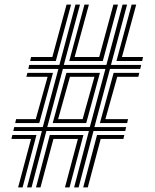

<svg xmlns="http://www.w3.org/2000/svg" viewBox="-20 -820 676 840"><path d="M98.2 0 163.2 -246.8H38.2L42.2 -264.2H167.2L235.5 -518.5H103.8L108 -536H239.8L310.2 -800H330L259.2 -536H445.5L516.2 -800H536L465.5 -536H597.8L593.5 -518.5H461.2L393 -264.2H532L528 -246.8H389L324 0H304.2L369 -246.8H182.8L118 0ZM186.8 -264.2H373L441.2 -518.5H255.2ZM210.5 -281.5 270.5 -501.2H417.2L357.2 -281.5ZM234.2 -298.8H341.5L393.2 -484H286ZM112 -553.2 116 -570.5H209L271.2 -800H291L224.2 -553.2ZM46.5 -281.5 50.5 -298.8H136.5L188.2 -484H95.5L99.8 -501.2H211.8L151.8 -281.5ZM59.2 0 115.8 -212.2H30L34 -229.5H139.5L78.8 0ZM283 -553.2 349.5 -800H369L306.5 -570.5H414L476.2 -800H496.2L429.8 -553.2ZM137.5 0 198 -229.5H345L284.2 0H264.2L320.8 -212.2H213.8L157 0ZM489.5 -553.2 556 -800H576L513.5 -570.5H605.8L602 -553.2ZM417 -281.5 477.2 -501.2H589.5L585.2 -484H493L441 -298.8H540.2L536.2 -281.5ZM344 0 404.5 -229.5H524L519.8 -212.2H420.5L364 0Z"/></svg>

Font: Big Shoulders Inline Text Thin SemiBold
Style: Regular
Weight: 600
Version: Version 2.002